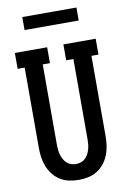

<svg xmlns="http://www.w3.org/2000/svg" viewBox="-100 -981 700 1048"><g transform="rotate(-10 250.0 -456.5)"><path d="M250 8Q224 8 197.5 2.5Q171 -3 148.5 -17Q126 -31 109.5 -51.5Q93 -72 83 -96.5Q73 -121 69 -147.5Q65 -174 65 -200V-647H26V-735H205V-647H165V-200Q165 -186 166.5 -172.5Q168 -159 172 -145.5Q176 -132 182.5 -120Q189 -108 199 -98.5Q209 -89 222.5 -84.5Q236 -80 250 -80Q264 -80 277.5 -84.5Q291 -89 301 -98.5Q311 -108 317.5 -120Q324 -132 328 -145.5Q332 -159 333.5 -172.5Q335 -186 335 -200V-647H295V-735H474V-647H435V-200Q435 -174 431 -147.5Q427 -121 417 -96.5Q407 -72 390.5 -51.5Q374 -31 351.5 -17Q329 -3 302.5 2.5Q276 8 250 8ZM400 -849H100V-921H400Z"/></g></svg>

Font: Iosevka Curly Slab Semibold
Style: Regular
Weight: 600
Monospace: yes
Designer: Belleve Invis
Foundry: Belleve Invis
Version: Version 22.1.2; ttfautohint (v1.8.4)